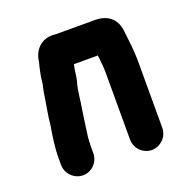

<svg xmlns="http://www.w3.org/2000/svg" viewBox="-105 -596 734 755"><g transform="rotate(-20 261.5 -218.5)"><path d="M185 -7V-34C185 -39 185 -46 186 -57C186 -66 187 -75 188 -82L192 -112C195 -131 199 -160 202 -181C209 -216 210 -256 220 -290C227 -313 227 -340 233 -362H333C333 -359 335 -350 335 -347C336 -330 339 -311 339 -292V-8C339 29 369 60 406 60C443 60 474 29 474 -8V-291C474 -332 468 -373 464 -409C461 -464 428 -497 370 -497H213C207 -497 201 -497 195 -498C145 -500 112 -464 107 -417C100 -390 93 -361 91 -332C91 -329 90 -326 89 -323C87 -315 85 -305 83 -293C77 -250 68 -210 64 -166C57 -125 50 -81 50 -34V-7C50 30 81 61 118 61C155 61 185 30 185 -7Z"/></g></svg>

Font: Electronic
Style: UltThk
Weight: 900
Version: Version 1.011